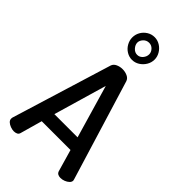

<svg xmlns="http://www.w3.org/2000/svg" viewBox="-304 -1091 1170 1170"><g transform="rotate(45 280.5 -506.5)"><path d="M79 0Q65 0 49 -6Q33 -12 23 -21.5Q13 -31 13 -44Q13 -47 14 -53L213 -701Q219 -719 238.5 -728Q258 -737 280 -737Q303 -737 322.5 -728Q342 -719 348 -701L546 -53Q548 -47 548 -44Q548 -32 537.5 -22Q527 -12 511.5 -6Q496 0 481 0Q468 0 458.5 -5Q449 -10 445 -22L404 -164H156L116 -22Q113 -10 102.5 -5Q92 0 79 0ZM180 -249H380L280 -592ZM280 -817Q255 -817 233 -830.5Q211 -844 198 -867Q185 -890 185 -915Q185 -941 197.5 -963Q210 -985 232 -999Q254 -1013 281 -1013Q306 -1013 328 -999.5Q350 -986 363.5 -963.5Q377 -941 377 -916Q377 -890 363.5 -867.5Q350 -845 328 -831Q306 -817 280 -817ZM281 -861Q302 -861 316.5 -878Q331 -895 331 -915Q331 -934 316.5 -949.5Q302 -965 281 -965Q259 -965 244 -949Q229 -933 229 -915Q229 -896 244.5 -878.5Q260 -861 281 -861Z"/></g></svg>

Font: Dosis SemiBold
Style: Regular
Weight: 600
Designer: EdgarTolentino, PabloImpallari, IginoMarini
Foundry: EdgarTolentino, PabloImpallari, IginoMarini
Version: Version 3.001; ttfautohint (v1.8.2)